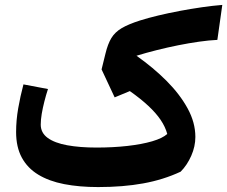

<svg xmlns="http://www.w3.org/2000/svg" viewBox="-20 -753 925 782"><path d="M885.4 -733Q847.2 -729.9 802.4 -723.5Q757.6 -717 712 -708.5Q666.4 -699.9 624.7 -689.9Q583 -679.9 550.3 -669.6Q503.1 -654.5 475.7 -638.4Q448.3 -622.2 433.6 -598.1Q419 -573.9 409.6 -534.8L393.7 -470.3L447 -356.4L508.8 -382Q553 -350.9 584 -321.9Q615.1 -293 634.2 -264.8Q653.3 -236.6 661.2 -207.4Q642.4 -190.1 600 -177.6Q557.5 -165.2 498.9 -158.6Q440.4 -152 373.2 -152Q304.7 -152 253.7 -161.4Q202.6 -170.7 174.2 -191.4Q145.9 -212.1 145.9 -245.4Q145.9 -264.8 149.9 -289Q154 -313.3 160.7 -339.6Q167.3 -365.9 175.4 -390.4L75.5 -409.3Q62.6 -360.7 54.1 -311.8Q45.6 -262.9 45.6 -215.2Q45.6 -153.8 68.9 -111Q92.1 -68.2 135.8 -41.7Q179.5 -15.1 241.2 -3.1Q302.9 8.9 379.8 8.9Q481.4 8.9 563.2 -6Q645.1 -20.8 715.8 -53.8Q742.3 -80.6 759 -118.6Q775.7 -156.5 775.7 -195.2Q775.7 -253.9 744.2 -311.4Q712.7 -369 658.6 -423.4Q604.4 -477.7 535.9 -525.9Q575 -538 618.5 -548.9Q662 -559.8 705.8 -568.6Q749.7 -577.4 790.6 -583.2Q831.4 -589 865.3 -590.6Z"/></svg>

Font: Pinar-VF
Style: Regular
Weight: 300
Designer: Amin Abedi
Version: Version 3.0